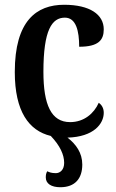

<svg xmlns="http://www.w3.org/2000/svg" viewBox="-20 -567 488 805"><path d="M325 123C325 74 299 38 263 10C374 7 415 -49 415 -94C415 -113 407 -127 394 -136C374 -91 332 -55 274 -55C195 -55 162 -127 162 -266C162 -442 198 -493 252 -493C299 -493 312 -437 312 -371C393 -371 415 -399 415 -444C415 -506 357 -547 249 -547C133 -547 42 -480 42 -265C42 -100 101 -19 193 3C232 44 249 82 249 116C249 145 232 159 214 159C196 159 186 155 178 151C173 160 172 167 172 177C172 203 195 218 233 218C295 218 325 181 325 123Z"/></svg>

Font: Noto Serif Condensed Semi
Style: Regular
Weight: 600
Width: 3
Designer: Monotype Design Team
Foundry: Monotype Imaging Inc.
Version: Version 1.002